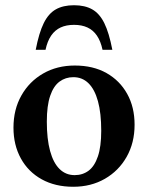

<svg xmlns="http://www.w3.org/2000/svg" viewBox="-20 -702 566 734"><path d="M265.5 -32.5Q296 -32.5 318.8 -49.5Q341.5 -66.5 354.2 -104Q367 -141.5 367 -202Q367 -269.5 354.5 -315Q342 -360.5 318.2 -383.8Q294.5 -407 260.5 -407Q230.5 -407 207.5 -390Q184.5 -373 171.8 -335.5Q159 -298 159 -237Q159 -170.5 171.5 -124.8Q184 -79 207.8 -55.8Q231.5 -32.5 265.5 -32.5ZM260 12Q191 12 139.5 -16.5Q88 -45 59.8 -96.2Q31.5 -147.5 31.5 -214Q31.5 -283.5 61.8 -337Q92 -390.5 145 -421Q198 -451.5 266 -451.5Q336 -451.5 387 -422.8Q438 -394 466.2 -343.2Q494.5 -292.5 494.5 -225Q494.5 -156 464.2 -102.5Q434 -49 381 -18.5Q328 12 260 12ZM263 -607Q233.5 -607 211.8 -597Q190 -587 175.5 -565.8Q161 -544.5 154 -511.5H116.5Q129 -576.5 147.2 -613.5Q165.5 -650.5 193.5 -666.2Q221.5 -682 263 -682Q304.5 -682 332.5 -666.2Q360.5 -650.5 378.8 -613.5Q397 -576.5 409.5 -511.5H372Q365 -544.5 350.5 -565.8Q336 -587 314.2 -597Q292.5 -607 263 -607Z"/></svg>

Font: Newsreader 24pt SemiBold
Style: Regular
Weight: 600
Designer: Hugues Gentile
Foundry: Production Type
Version: Version 1.003